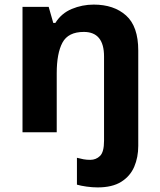

<svg xmlns="http://www.w3.org/2000/svg" viewBox="-20 -576 697 836"><path d="M405 240Q382 240 357 236.5Q332 233 315 228V111Q330 115 343.5 117.5Q357 120 373 120Q398 120 415.5 103Q433 86 433 37V-330Q433 -437 345 -437Q277 -437 252 -390.5Q227 -344 227 -257V0H78V-546H192L212 -476H221Q247 -518 292.5 -537Q338 -556 388 -556Q476 -556 529 -508.5Q582 -461 582 -356V59Q582 109 564.5 150Q547 191 508 215.5Q469 240 405 240Z"/></svg>

Font: Noto Sans Tamil
Style: Bold
Weight: 700
Designer: Jelle Bosma - Monotype Design Team
Foundry: Monotype Imaging Inc.
Version: Version 2.004; ttfautohint (v1.8.4.7-5d5b)